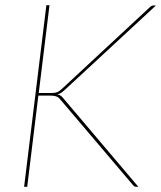

<svg xmlns="http://www.w3.org/2000/svg" viewBox="-20 -721 622 741"><path d="M129.5 -362H173Q181.5 -362 187.8 -362.5Q194 -363 199.2 -364.8Q204.5 -366.5 209.2 -370Q214 -373.5 220 -379L557 -692Q562.5 -697.5 566.5 -698.8Q570.5 -700 575 -700H582L230 -374Q221 -366 215.2 -362.2Q209.5 -358.5 201 -357Q209 -355.5 214.2 -351.8Q219.5 -348 225 -341L514 0H509Q501.5 0 498.8 -1.5Q496 -3 493 -7L217 -332Q212.5 -337 209 -341Q205.5 -345 201 -347.2Q196.5 -349.5 189.8 -350.8Q183 -352 172 -352H128L85 0H73L159 -701H171Z"/></svg>

Font: Lato Hairline
Style: Italic
Weight: 100
Italic angle: -7°
Designer: Lukasz Dziedzic
Foundry: tyPoland Lukasz Dziedzic
Version: Version 2.007; 2014-02-27